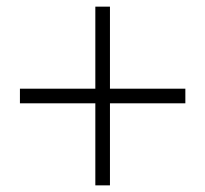

<svg xmlns="http://www.w3.org/2000/svg" viewBox="-20 -632 618 578"><path d="M267 -74V-612H311V-74ZM40 -321V-365H538V-321Z"/></svg>

Font: Libre Bodoni
Style: Regular
Weight: 400
Designer: Pablo Impallari, Rodrigo Fuenzalida
Foundry: Impallari Type
Version: Version 2.005;gftools[0.9.23]